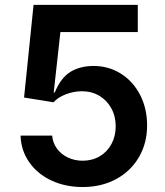

<svg xmlns="http://www.w3.org/2000/svg" viewBox="-20 -747 666 777"><path d="M63.2 -198.2H191.1Q193.5 -168.7 210.4 -145.6Q227.3 -122.5 254.6 -109.6Q282 -96.6 314.6 -96.6Q353 -96.6 383.3 -114.3Q413.7 -132.1 430.9 -163.9Q448.2 -195.7 448.2 -235.8Q448.2 -276.6 430.4 -308.9Q412.6 -341.3 381.6 -359.6Q350.5 -377.8 311.1 -377.8Q277.7 -377.5 246.3 -365.4Q214.8 -353.3 196.7 -333.1L77.4 -352.3L115.8 -727.3H537.6V-617.2H224.4L197.4 -372.9H201.7Q225.9 -431.8 264.4 -455.8Q302.9 -479.8 358.7 -480.1Q419.7 -480.1 469.3 -448.9Q518.8 -417.6 547.1 -362.7Q575.3 -307.9 575.3 -239.3Q575.3 -167.6 542.1 -110.8Q508.9 -54 449.6 -22Q390.3 9.9 314.6 9.9Q244.3 9.9 187.7 -16.7Q131 -43.3 98 -90.9Q65 -138.5 63.2 -198.2Z"/></svg>

Font: Riot Sans
Style: Bold
Weight: 600
Designer: Rasmus Andersson
Foundry: rsms
Version: Version 4.001